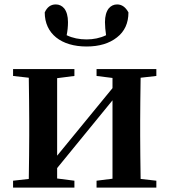

<svg xmlns="http://www.w3.org/2000/svg" viewBox="-20 -847 766 867"><path d="M316 0V-31L238 -41V-88L488 -394V-40L416 -31V0H686V-31L615 -39C614 -115 613 -180 613 -235V-300C613 -355 614 -420 615 -496L686 -504V-535H416V-504L488 -495V-449L238 -144V-494L316 -504V-535H39V-504L110 -496C111 -420 112 -355 112 -300V-235C112 -180 111 -115 110 -39L39 -31V0ZM182 -791C182 -695 256 -637 371 -637C428 -637 474 -651 508 -678C543 -705 560 -743 560 -791C547 -815 530 -827 509 -827C494 -827 481 -821 471 -809C460 -795 454 -774 454 -747C454 -729 456 -709 459 -688C432 -675 402 -669 371 -669C338 -669 308 -675 281 -688C285 -707 287 -727 287 -747C287 -774 281 -795 270 -809C260 -821 247 -827 232 -827C209 -827 193 -815 182 -791Z"/></svg>

Font: AllPunType Bold
Style: Regular
Weight: 700
Version: 1.0